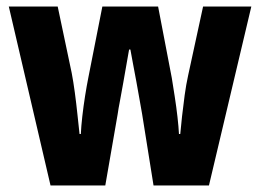

<svg xmlns="http://www.w3.org/2000/svg" viewBox="-20 -569 798 589"><path d="M416 -219Q413 -235 408.5 -261.5Q404 -288 398.5 -317.5Q393 -347 388 -373.5Q383 -400 380 -417H376Q373 -399 368 -371.5Q363 -344 358 -314.5Q353 -285 348 -259.5Q343 -234 341 -219L303 0H135L7 -549H157L200 -345Q205 -319 209.5 -285.5Q214 -252 217.5 -218.5Q221 -185 224 -158H228Q229 -181 232.5 -212Q236 -243 241 -274.5Q246 -306 251 -331L294 -549H465L507 -330Q511 -305 516 -273Q521 -241 524.5 -210Q528 -179 529 -158H533Q535 -181 538.5 -212.5Q542 -244 546.5 -277Q551 -310 557 -337L603 -549H751L621 0H451Z"/></svg>

Font: Noto Sans Sinhala Condensed ExtraBold
Style: Regular
Weight: 800
Width: 3
Designer: Jelle Bosma - Monotype Design Team
Foundry: Monotype Imaging Inc.
Version: Version 2.006; ttfautohint (v1.8.4.7-5d5b)